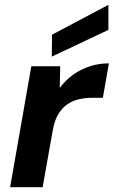

<svg xmlns="http://www.w3.org/2000/svg" viewBox="-20 -777 472 797"><path d="M22 0 110 -502H230L228 -412Q252 -444 283 -466.5Q314 -489 352 -501.5Q390 -514 432 -514L407 -371H363Q332 -371 305.5 -364.5Q279 -358 257.5 -342.5Q236 -327 221 -301.5Q206 -276 199 -236L157 0ZM195 -542 196 -633 430 -757V-653Z"/></svg>

Font: DM Sans 16pt
Style: Bold Italic
Weight: 700
Italic angle: -10°
Version: Version 4.004;gftools[0.9.30]